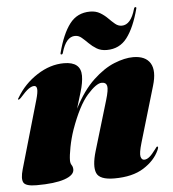

<svg xmlns="http://www.w3.org/2000/svg" viewBox="-49 -699 680 754"><g transform="rotate(-5 290.5 -321.5)"><path d="M24 -331Q19 -331 25 -339Q55.5 -391 107.2 -424.5Q159 -458 213.5 -458Q280 -458 280 -403Q280 -376 269 -339.8Q258 -303.5 249.5 -275.5Q285.5 -345.5 328 -385.2Q370.5 -425 411.8 -441.5Q453 -458 486 -458Q535 -458 553.5 -427.5Q572 -397 554.5 -339L490 -121Q478 -80.5 481.2 -66.8Q484.5 -53 495 -53Q505 -53 515.5 -61.5Q526 -70 541.5 -91Q546 -97 547.2 -98.5Q548.5 -100 550.5 -100Q556.5 -100 549.5 -85Q531.5 -45.5 487.5 -17.8Q443.5 10 372 10Q313.5 10 302 -17.8Q290.5 -45.5 307.5 -103L366 -298.5Q378.5 -340 375.2 -354.2Q372 -368.5 354.5 -368.5Q333.5 -368.5 297.5 -328Q261.5 -287.5 228.5 -195Q217 -161.5 210.5 -127.5Q204 -93.5 204 -76Q204 -64 209 -56.8Q214 -49.5 214 -39Q214 -16.5 175.5 -3.2Q137 10 65 10Q22.5 10 14 -5.2Q5.5 -20.5 16 -57L93 -324Q101.5 -353.5 100.2 -366.2Q99 -379 89 -379Q79.5 -379 67.2 -370.5Q55 -362 33 -337Q27 -331 24 -331ZM386 -495Q363 -495 346.5 -505Q330 -515 317 -528Q304 -541 292.2 -551Q280.5 -561 266.5 -561Q230.5 -561 213 -499Q211.5 -493 207 -493Q202.5 -493 204 -499Q223 -573 252.8 -612Q282.5 -651 333.5 -651Q356 -651 372.8 -641Q389.5 -631 402.2 -618Q415 -605 427 -595Q439 -585 453 -585Q489 -585 506.5 -647Q508 -653 512.5 -653Q517 -653 515.5 -647Q496 -573 466.2 -534Q436.5 -495 386 -495Z"/></g></svg>

Font: Fraunces 144pt S000 Black
Style: Italic
Weight: 900
Italic angle: -16°
Version: Version 1.000; ttfautohint (v1.8.3)